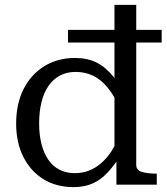

<svg xmlns="http://www.w3.org/2000/svg" viewBox="-20 -755 681 785"><path d="M286 -518Q338 -518 375.5 -499Q413 -480 445 -440Q446 -438 448 -435V-581H258V-633H448V-735H537V-633H641V-581H537V-81Q537 -59 560.5 -52Q584 -45 620 -45H621V0H456V-94Q448 -83 440 -73Q408 -31 370 -10.5Q332 10 280 10Q210 10 157.5 -22.5Q105 -55 75.5 -113.5Q46 -172 46 -250Q46 -330 76 -390Q106 -450 160.5 -484Q215 -518 286 -518ZM448 -356Q435 -379 420 -397Q393 -430 360.5 -445.5Q328 -461 289 -461Q253 -461 225 -446Q197 -431 178 -403.5Q159 -376 149.5 -337Q140 -298 140 -250Q140 -204 149.5 -166.5Q159 -129 177.5 -102Q196 -75 223.5 -61Q251 -47 286 -47Q316 -47 342.5 -57Q369 -67 391.5 -86Q414 -105 434 -134Q441 -145 448 -158Z"/></svg>

Font: Roboto Serif 20pt
Style: Regular
Weight: 400
Designer: Greg Gazdowicz
Foundry: Commercial Type
Version: Version 1.008